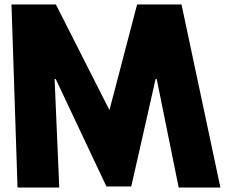

<svg xmlns="http://www.w3.org/2000/svg" viewBox="-20 -845 1072 865"><path d="M785 0H973L797.7 -825H597.7L473.1 -349L231.7 -825H31.7L59 0H247L226 -489H231L459.4 -5H571.4L681 -489H686Z"/></svg>

Font: Hussar
Style: BdOpOblOne
Weight: 700
Foundry: Cannot Into Space Fonts
Version: Version 2.00